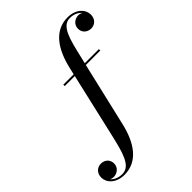

<svg xmlns="http://www.w3.org/2000/svg" viewBox="-483 -896 1291 1291"><g transform="rotate(-45 163.0 -250.0)"><path d="M61.5 -460V-446.5H157L50 18C20 145.5 -4.5 246 -82.5 246C-120.5 246 -148 231.5 -165.5 212.5C-156.5 217 -147 219 -137.5 219C-104.5 219 -71.5 195 -71.5 156C-71.5 117 -100.5 94 -135.5 94C-171 94 -200 120 -200 162.5C-200 209.5 -157.5 260 -75.5 260C55.5 260 123.5 146 155 11.5L262 -446.5H399.5V-460H265.5L279 -517C309 -645 332.5 -746 409 -746C448 -746 476 -730.5 493 -710.5C483.5 -716 472.5 -719 462.5 -719C427.5 -719 397 -693.5 397 -656C397 -616.5 428 -594 461.5 -594C498.5 -594 526 -621.5 526 -662.5C526 -709.5 483.5 -760 401 -760C271.5 -760 203.5 -646.5 172 -511.5L160 -460Z"/></g></svg>

Font: Bodoni* 16pt Medium
Style: Italic
Weight: 500
Italic angle: -13°
Version: Version 2.3